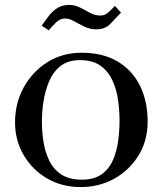

<svg xmlns="http://www.w3.org/2000/svg" viewBox="-20 -756 660 779"><path d="M465 -266Q465 -307 459 -350Q453 -393 436 -430Q419 -467 387.5 -489.5Q356 -512 304 -512Q256 -512 225.5 -488Q195 -464 179 -425.5Q163 -387 156.5 -344.5Q150 -302 150 -264Q150 -222 156.5 -180.5Q163 -139 180 -104Q197 -69 229 -48Q261 -27 312 -27Q362 -27 392.5 -49Q423 -71 438.5 -107Q454 -143 459.5 -185Q465 -227 465 -266ZM579 -262Q579 -186 542.5 -126Q506 -66 444.5 -31.5Q383 3 307 3Q232 3 172 -31.5Q112 -66 76.5 -126Q41 -186 41 -260Q41 -337 76 -401Q111 -465 172 -503.5Q233 -542 311 -542Q397 -542 456.5 -507Q516 -472 547.5 -409Q579 -346 579 -262ZM471 -705Q449 -682 428 -659.5Q407 -637 370 -637Q345 -637 322.5 -648Q300 -659 280.5 -670Q261 -681 243 -681Q224 -681 206.5 -664Q189 -647 178 -633L149 -652Q163 -672 178 -691.5Q193 -711 213 -723.5Q233 -736 260 -736Q284 -736 304.5 -725.5Q325 -715 345 -704Q365 -693 387 -693Q406 -693 420 -706Q434 -719 446 -732Z"/></svg>

Font: Kaisei Tokumin Medium
Style: Regular
Weight: 500
Designer: Font-Kai, 金井和夫
Foundry: KAZUO KANAI
Version: Version 5.003